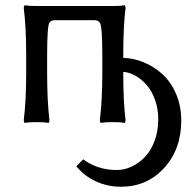

<svg xmlns="http://www.w3.org/2000/svg" viewBox="-20 -460 729 734"><path d="M120.1 -437H411.1Q439.9 -437 458 -439.9L460 -429.2Q451.2 -359.4 451.2 -250V-238.8Q490.7 -237.8 529.3 -221.9Q567.9 -206.1 600.3 -177Q632.8 -147.9 652.8 -101.6Q672.9 -55.2 672.9 1Q672.9 110.8 607.2 182.4Q541.5 253.9 442.9 253.9Q391.1 253.9 346.7 233.4Q302.2 212.9 272 175.8L297.9 148.9Q353 189.9 425.8 189.9Q455.6 189.9 483.6 176.8Q511.7 163.6 534.4 139.6Q557.1 115.7 571 78.4Q585 41 585 -3.9Q585 -43.9 572.5 -78.6Q560.1 -113.3 540.3 -135.5Q520.5 -157.7 497.1 -170.9Q473.6 -184.1 451.2 -185.1V-180.2Q451.2 -70.8 460 -1L458 9.8Q439.9 6.8 411.1 6.8Q381.8 6.8 363.8 9.8L361.8 -1Q371.1 -78.6 371.1 -180.2V-250Q371.1 -357.4 361.8 -374V-373Q355.5 -382.8 339.8 -382.8H190.9Q174.8 -382.8 168.9 -373V-374Q160.2 -357.9 160.2 -250V-180.2Q160.2 -74.2 168.9 -1L167 9.8Q148.4 6.8 120.1 6.8Q91.8 6.8 73.2 9.8L70.8 -1Q80.1 -74.7 80.1 -180.2V-250Q80.1 -355.5 70.8 -429.2L73.2 -439.9Q91.8 -437 120.1 -437Z"/></svg>

Font: Linear Smooth Low Contrast
Style: Regular
Weight: 500
Designer: Philipp H. Poll, Flanker
Foundry: Philipp H. Poll, reworked by Flanker
Version: Version 1.010 | FøM Fix